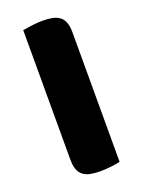

<svg xmlns="http://www.w3.org/2000/svg" viewBox="-122 -674 550 738"><g transform="rotate(-20 152.5 -305.0)"><path d="M240 -4Q229 -1 205.5 2Q182 5 159 5Q136 5 118.5 1.5Q101 -2 89 -11Q77 -20 71 -36Q65 -52 65 -78V-606Q76 -608 100 -611.5Q124 -615 146 -615Q169 -615 186.5 -611.5Q204 -608 216 -599Q228 -590 234 -574Q240 -558 240 -532Z"/></g></svg>

Font: Baloo Tamma
Style: Regular
Weight: 400
Designer: Divya Kowshik and Ek Type
Foundry: Ek Type
Version: Version 1.443;PS 1.000;hotconv 16.6.51;makeotf.lib2.5.65220;